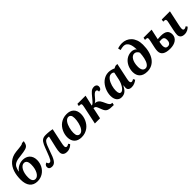

<svg xmlns="http://www.w3.org/2000/svg" viewBox="382 -2343 3924 3924"><g transform="rotate(-45 2343.5 -381.0)"><path d="M185.1 -187Q185.1 -120.1 208 -87.2Q231 -54.2 272 -54.2Q300.3 -54.2 326.9 -74Q353.5 -93.8 373.5 -129.4Q393.6 -165 405.8 -214.4Q418 -263.7 418 -323.2Q418 -392.1 395.8 -423.6Q373.5 -455.1 332 -455.1Q303.2 -455.1 276.9 -436Q250.5 -417 230 -381.8Q209.5 -346.7 197.3 -297.1Q185.1 -247.6 185.1 -187ZM44.9 -262.2Q44.9 -319.3 52.5 -374.3Q60.1 -429.2 76.7 -479Q93.3 -528.8 119.9 -571.5Q146.5 -614.3 184.6 -647.2Q222.7 -680.2 272.9 -701.7Q323.2 -723.1 387.2 -730Q444.3 -735.4 481.7 -739.5Q519 -743.7 542 -747.8Q564.9 -752 576.2 -757.3Q587.4 -762.7 592.8 -770L647.9 -772Q641.6 -740.7 634.5 -718.3Q627.4 -695.8 616.5 -679.7Q605.5 -663.6 588.6 -652.6Q571.8 -641.6 545.4 -633.5Q519 -625.5 481.9 -619.4Q444.8 -613.3 393.1 -606.9Q344.7 -603 308.8 -595.7Q272.9 -588.4 246.6 -577.1Q220.2 -565.9 202.4 -550.5Q184.6 -535.2 172.1 -514.4Q159.7 -493.7 151.4 -467.3Q143.1 -440.9 136.2 -408.2L143.1 -407.2Q158.2 -431.6 181.4 -451.9Q204.6 -472.2 233.2 -486.8Q261.7 -501.5 293.7 -509.8Q325.7 -518.1 358.9 -518.1Q404.3 -518.1 442.9 -504.2Q481.4 -490.2 509.3 -463.6Q537.1 -437 553 -397.7Q568.8 -358.4 568.8 -308.1Q568.8 -266.1 559.1 -226.1Q549.3 -186 531 -150.6Q512.7 -115.2 486.1 -85.7Q459.5 -56.2 426 -34.9Q392.6 -13.7 352.8 -2Q313 9.8 268.1 9.8Q213.4 9.8 171.6 -8.5Q129.9 -26.9 101.8 -61.5Q73.7 -96.2 59.3 -147Q44.9 -197.8 44.9 -262.2Z M1156.7 -115.2Q1156.7 -93.3 1166 -81.5Q1175.3 -69.8 1191.9 -69.8Q1207.5 -69.8 1220.7 -75.7Q1233.9 -81.5 1251 -92.8L1274.9 -59.1Q1263.2 -46.4 1248 -33.9Q1232.9 -21.5 1213.9 -11.7Q1194.8 -2 1172.1 3.9Q1149.4 9.8 1122.1 9.8Q1064.5 9.8 1033.7 -17.3Q1002.9 -44.4 1002.9 -92.8Q1002.9 -114.3 1006.3 -144Q1009.8 -173.8 1019 -211.9L1061 -395Q1062 -400.4 1064.2 -410.2Q1066.4 -419.9 1069.1 -431.2Q1071.8 -442.4 1074.2 -453.9Q1076.7 -465.3 1078.1 -474.1Q1074.2 -475.1 1063.7 -476.6Q1053.2 -478 1044.9 -478Q1019.5 -478 1000.2 -470.5Q981 -462.9 963.4 -439.5Q945.8 -416 927.2 -372.8Q908.7 -329.6 884.8 -258.8Q859.9 -184.6 838.6 -133.8Q817.4 -83 795.4 -51.8Q773.4 -20.5 748 -6.8Q722.7 6.8 689.9 6.8Q650.4 6.8 628.7 -10Q606.9 -26.9 606.9 -62Q606.9 -81.1 613 -94.7Q619.1 -108.4 628.4 -116.9Q637.7 -125.5 648.7 -129.6Q659.7 -133.8 669.9 -133.8Q669.9 -126 672.4 -117.7Q674.8 -109.4 679.7 -102.5Q684.6 -95.7 691.9 -91.3Q699.2 -86.9 709 -86.9Q723.1 -86.9 735.1 -93.8Q747.1 -100.6 760 -121.1Q772.9 -141.6 788.8 -178.7Q804.7 -215.8 827.1 -275.9Q845.2 -323.7 859.9 -362.5Q874.5 -401.4 888.7 -431.2Q902.8 -460.9 918 -482.7Q933.1 -504.4 952.1 -518.6Q971.2 -532.7 995.4 -539.3Q1019.5 -545.9 1051.8 -545.9Q1074.2 -545.9 1098.4 -544.7Q1122.6 -543.5 1146.7 -541Q1170.9 -538.6 1194.1 -534.9Q1217.3 -531.2 1237.8 -526.9L1170.9 -210.9Q1165 -183.6 1160.9 -159.9Q1156.7 -136.2 1156.7 -115.2Z M1331.1 -200.2Q1331.1 -237.8 1339.8 -277.8Q1348.6 -317.9 1366.5 -356.4Q1384.3 -395 1411.1 -429.4Q1438 -463.9 1474.4 -489.7Q1510.7 -515.6 1556.9 -530.8Q1603 -545.9 1659.2 -545.9Q1702.1 -545.9 1740.2 -533.9Q1778.3 -522 1806.6 -496.6Q1835 -471.2 1851.6 -431.4Q1868.2 -391.6 1868.2 -335.9Q1868.2 -299.8 1859.9 -260.3Q1851.6 -220.7 1834.2 -182.4Q1816.9 -144 1790.3 -109.1Q1763.7 -74.2 1727.5 -47.9Q1691.4 -21.5 1645.5 -5.9Q1599.6 9.8 1543 9.8Q1496.1 9.8 1457 -3.2Q1418 -16.1 1390.1 -42.2Q1362.3 -68.4 1346.7 -107.9Q1331.1 -147.5 1331.1 -200.2ZM1561 -62Q1587.9 -62 1609.6 -77.4Q1631.3 -92.8 1648.7 -117.9Q1666 -143.1 1678.7 -175.3Q1691.4 -207.5 1699.5 -241.7Q1707.5 -275.9 1711.7 -308.8Q1715.8 -341.8 1715.8 -368.2Q1715.8 -427.2 1695.6 -453.1Q1675.3 -479 1640.1 -479Q1614.7 -479 1593.3 -464.4Q1571.8 -449.7 1554.4 -425.3Q1537.1 -400.9 1523.9 -369.4Q1510.7 -337.9 1501.7 -304.2Q1492.7 -270.5 1488.3 -237.1Q1483.9 -203.6 1483.9 -175.8Q1483.9 -114.7 1504.4 -88.4Q1524.9 -62 1561 -62Z M2197.3 -536.1 2144 -304.2Q2157.7 -304.2 2176 -316.4Q2194.3 -328.6 2219.2 -357.9L2268.1 -416Q2294.9 -448.7 2315.7 -472.9Q2336.4 -497.1 2356.2 -513.2Q2376 -529.3 2397.5 -537.1Q2418.9 -544.9 2447.3 -544.9Q2467.8 -544.9 2482.4 -539.3Q2497.1 -533.7 2506.6 -524.7Q2516.1 -515.6 2520.8 -503.7Q2525.4 -491.7 2525.4 -479Q2525.4 -442.9 2507.1 -421.4Q2488.8 -399.9 2452.1 -399.9Q2452.1 -431.6 2442.6 -444.3Q2433.1 -457 2412.1 -457Q2398.9 -457 2386 -450.4Q2373 -443.8 2360.1 -432.4Q2347.2 -420.9 2334 -405.8Q2320.8 -390.6 2307.1 -374Q2292 -355.5 2280 -342.3Q2268.1 -329.1 2257.6 -319.6Q2247.1 -310.1 2237.3 -303.7Q2227.5 -297.4 2217.3 -293Q2266.1 -293 2300 -267.3Q2334 -241.7 2355 -194.8L2383.3 -133.8Q2393.6 -111.3 2402.8 -95Q2412.1 -78.6 2422.9 -67.6Q2433.6 -56.6 2446.8 -51.3Q2460 -45.9 2477.1 -45.9H2483.4L2471.2 6.8H2458Q2406.2 6.8 2370.4 2.7Q2334.5 -1.5 2309.6 -12.9Q2284.7 -24.4 2268.3 -44.7Q2252 -64.9 2239.3 -97.2L2205.1 -184.1Q2199.2 -199.2 2192.6 -210Q2186 -220.7 2177.5 -227.5Q2168.9 -234.4 2157.7 -237.8Q2146.5 -241.2 2131.3 -241.2L2080.1 0H1930.2L2012.2 -388.2Q2016.6 -408.7 2018.8 -425.3Q2021 -441.9 2021 -450.2Q2021 -470.2 2008.8 -476.6Q1996.6 -482.9 1968.3 -482.9H1950.2L1960.9 -536.1Z M2987.3 9.8Q2942.9 9.8 2916 -10.5Q2889.2 -30.8 2889.2 -69.8Q2889.2 -85.4 2890.6 -100.3Q2892.1 -115.2 2896 -134.8H2889.2Q2870.6 -100.1 2852.3 -73Q2834 -45.9 2811.5 -27.6Q2789.1 -9.3 2761.5 0.2Q2733.9 9.8 2697.3 9.8Q2661.6 9.8 2634.8 -4.2Q2607.9 -18.1 2590.1 -42.5Q2572.3 -66.9 2563.2 -100.3Q2554.2 -133.8 2554.2 -172.9Q2554.2 -211.9 2563.2 -254.6Q2572.3 -297.4 2590.3 -338.9Q2608.4 -380.4 2635 -418Q2661.6 -455.6 2696.5 -483.9Q2731.4 -512.2 2774.4 -529.1Q2817.4 -545.9 2868.2 -545.9Q2887.7 -545.9 2908 -542.7Q2928.2 -539.6 2946.8 -534.7Q2965.3 -529.8 2981.7 -523.7Q2998 -517.6 3009.3 -511.2L3062 -535.2H3115.2L3049.3 -223.1Q3047.4 -214.8 3044.4 -201.2Q3041.5 -187.5 3038.8 -172.1Q3036.1 -156.7 3034.2 -142.3Q3032.2 -127.9 3032.2 -118.2Q3032.2 -93.3 3042 -81.1Q3051.8 -68.8 3067.4 -68.8Q3081.5 -68.8 3094.5 -75Q3107.4 -81.1 3123 -89.8L3145 -49.8Q3132.3 -40 3116.2 -29.5Q3100.1 -19 3080.3 -10.3Q3060.5 -1.5 3037.4 4.2Q3014.2 9.8 2987.3 9.8ZM2706.1 -171.9Q2706.1 -143.1 2710.2 -123.5Q2714.4 -104 2721.4 -92Q2728.5 -80.1 2738.5 -75Q2748.5 -69.8 2760.3 -69.8Q2782.2 -69.8 2805.7 -88.9Q2829.1 -107.9 2849.6 -138.9Q2870.1 -169.9 2886.5 -209Q2902.8 -248 2911.1 -288.1L2946.3 -454.1Q2936.5 -468.3 2919.2 -475.1Q2901.9 -481.9 2882.3 -481.9Q2853 -481.9 2828.9 -466.8Q2804.7 -451.7 2785.2 -426.3Q2765.6 -400.9 2750.7 -368.7Q2735.8 -336.4 2725.8 -301.8Q2715.8 -267.1 2710.9 -233.4Q2706.1 -199.7 2706.1 -171.9Z M3494.1 -512.2Q3511.7 -512.2 3528.8 -508.5Q3545.9 -504.9 3561 -498.5Q3576.2 -492.2 3587.6 -483.4Q3599.1 -474.6 3606 -463.9Q3606 -509.8 3599.1 -553.5Q3592.3 -597.2 3575.9 -631.1Q3559.6 -665 3532.7 -685.5Q3505.9 -706.1 3466.3 -706.1Q3451.7 -706.1 3436.8 -704.1Q3421.9 -702.1 3408.2 -699.5Q3394.5 -696.8 3383.1 -693.6Q3371.6 -690.4 3364.3 -688L3350.1 -747.1Q3358.4 -750.5 3372.3 -754.6Q3386.2 -758.8 3403.8 -762.2Q3421.4 -765.6 3440.9 -767.8Q3460.4 -770 3480 -770Q3538.1 -770 3590.1 -748.8Q3642.1 -727.5 3680.9 -686.3Q3719.7 -645 3742.4 -584.2Q3765.1 -523.4 3765.1 -443.8Q3765.1 -340.8 3743.7 -257.1Q3722.2 -173.3 3680.9 -114Q3639.6 -54.7 3579.3 -22.5Q3519 9.8 3441.4 9.8Q3384.8 9.8 3343 -5.1Q3301.3 -20 3273.9 -47.1Q3246.6 -74.2 3232.9 -112.3Q3219.2 -150.4 3219.2 -196.8Q3219.2 -237.3 3228 -276.6Q3236.8 -315.9 3253.4 -351.1Q3270 -386.2 3293.9 -415.8Q3317.9 -445.3 3348.6 -466.8Q3379.4 -488.3 3415.8 -500.2Q3452.1 -512.2 3494.1 -512.2ZM3509.3 -442.9Q3481 -442.9 3455.8 -425.8Q3430.7 -408.7 3411.9 -377Q3393.1 -345.2 3382.1 -300Q3371.1 -254.9 3371.1 -198.2Q3371.1 -162.6 3377.9 -137Q3384.8 -111.3 3396.7 -95Q3408.7 -78.6 3425.5 -70.8Q3442.4 -63 3462.4 -63Q3485.8 -63 3505.1 -75.9Q3524.4 -88.9 3539.8 -111.3Q3555.2 -133.8 3566.7 -164.1Q3578.1 -194.3 3585.9 -228.5Q3593.8 -262.7 3598.1 -299.3Q3602.5 -335.9 3604 -371.1Q3598.1 -387.7 3588.1 -401.1Q3578.1 -414.6 3565.7 -423.8Q3553.2 -433.1 3538.8 -438Q3524.4 -442.9 3509.3 -442.9Z M4340.3 -168Q4340.3 -124 4321.8 -90.8Q4303.2 -57.6 4271.2 -35.2Q4239.3 -12.7 4196.3 -1.5Q4153.3 9.8 4105 9.8Q3992.7 9.8 3936 -27.6Q3879.4 -64.9 3879.4 -142.1Q3879.4 -162.6 3882.6 -186.5Q3885.7 -210.4 3890.1 -230L3924.3 -388.2Q3928.7 -408.7 3930.9 -425.3Q3933.1 -441.9 3933.1 -450.2Q3933.1 -470.2 3920.9 -476.6Q3908.7 -482.9 3880.4 -482.9H3862.3L3873 -536.1H4106L4057.1 -309.1Q4085.9 -311.5 4110.6 -312.7Q4135.3 -314 4149.4 -314Q4249 -314 4294.7 -277.3Q4340.3 -240.7 4340.3 -168ZM4043.9 -248Q4041.5 -236.3 4039.3 -222.4Q4037.1 -208.5 4034.9 -194.3Q4032.7 -180.2 4031.5 -166.7Q4030.3 -153.3 4030.3 -143.1Q4030.3 -102.1 4046.6 -80.1Q4063 -58.1 4102.1 -58.1Q4123 -58.1 4138.4 -66.2Q4153.8 -74.2 4164.1 -88.4Q4174.3 -102.5 4179.2 -121.8Q4184.1 -141.1 4184.1 -164.1Q4184.1 -209.5 4165.3 -230.7Q4146.5 -252 4110.4 -252Q4085.4 -252 4070.1 -250.5Q4054.7 -249 4043.9 -248ZM4636.2 -536.1 4566.9 -210.9Q4561 -183.6 4557.1 -159.9Q4553.2 -136.2 4553.2 -115.2Q4553.2 -93.3 4562.3 -81.5Q4571.3 -69.8 4587.9 -69.8Q4603.5 -69.8 4616.7 -75.7Q4629.9 -81.5 4647 -92.8L4670.9 -59.1Q4659.2 -46.4 4644 -33.9Q4628.9 -21.5 4609.9 -11.7Q4590.8 -2 4568.1 3.9Q4545.4 9.8 4518.1 9.8Q4460.4 9.8 4429.7 -17.3Q4398.9 -44.4 4398.9 -92.8Q4398.9 -114.3 4402.8 -144Q4406.7 -173.8 4415 -211.9L4454.1 -397.9Q4455.6 -404.3 4456.8 -411.1Q4458 -418 4459 -424.1Q4460 -430.2 4460.4 -434.6Q4460.9 -439 4460.9 -440.9Q4460.9 -454.6 4458 -462.9Q4455.1 -471.2 4448.7 -475.6Q4442.4 -480 4432.4 -481.4Q4422.4 -482.9 4408.2 -482.9H4390.1L4398.9 -536.1Z"/></g></svg>

Font: Droid Serif
Style: Bold Italic
Weight: 700
Italic angle: -12°
Designer: Monotype Design team
Foundry: Monotype Imaging Inc.
Version: Version 1.03